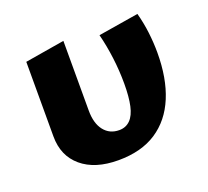

<svg xmlns="http://www.w3.org/2000/svg" viewBox="-86 -540 712 658"><g transform="rotate(-20 270.0 -211.5)"><path d="M242 13Q157 13 108.5 -28Q60 -69 60 -140V-412L204 -436V-182Q204 -135 224.5 -109Q245 -83 280 -83Q304 -83 320 -99Q336 -115 343 -147Q350 -179 350 -227Q350 -274 344 -321.5Q338 -369 327 -412L474 -436Q484 -399 488.5 -361.5Q493 -324 493 -288Q493 -195 465 -127.5Q437 -60 381.5 -23.5Q326 13 242 13Z"/></g></svg>

Font: Ysabeau Office ExtraBold
Style: Regular
Weight: 800
Designer: Christian Thalmann (Catharsis Fonts)
Version: Version 2.001;gftools[0.9.30]; featfreeze: tnum,lnum,ss02